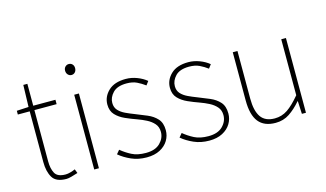

<svg xmlns="http://www.w3.org/2000/svg" viewBox="-81 -922 2011 1186"><g transform="rotate(-15 924.0 -329.0)"><path d="M218 12Q152 12 129 -26.5Q106 -65 106 -126V-450H30V-474L106 -478L110 -618H136V-478H278V-450H136V-122Q136 -76 152 -46Q168 -16 220 -16Q234 -16 251.5 -21Q269 -26 282 -32L292 -6Q271 1 250.5 6.5Q230 12 218 12Z M398 0V-478H428V0ZM414 -600Q401 -600 391.5 -610Q382 -620 382 -636Q382 -651 391.5 -660.5Q401 -670 414 -670Q428 -670 437 -660.5Q446 -651 446 -636Q446 -620 437 -610Q428 -600 414 -600Z M732 12Q678 12 634 -7.5Q590 -27 558 -54L578 -78Q608 -53 644 -34.5Q680 -16 734 -16Q794 -16 825 -47Q856 -78 856 -118Q856 -150 837.5 -171Q819 -192 791.5 -206Q764 -220 736 -230Q699 -243 663 -259Q627 -275 603.5 -300Q580 -325 580 -366Q580 -416 618.5 -453Q657 -490 730 -490Q766 -490 801.5 -476.5Q837 -463 862 -442L844 -418Q820 -436 793 -449Q766 -462 728 -462Q668 -462 640 -432.5Q612 -403 612 -368Q612 -339 629 -320.5Q646 -302 672.5 -289.5Q699 -277 728 -266Q766 -251 803 -235.5Q840 -220 864 -193.5Q888 -167 888 -120Q888 -85 870 -55Q852 -25 817 -6.5Q782 12 732 12Z M1132 12Q1078 12 1034 -7.5Q990 -27 958 -54L978 -78Q1008 -53 1044 -34.5Q1080 -16 1134 -16Q1194 -16 1225 -47Q1256 -78 1256 -118Q1256 -150 1237.5 -171Q1219 -192 1191.5 -206Q1164 -220 1136 -230Q1099 -243 1063 -259Q1027 -275 1003.5 -300Q980 -325 980 -366Q980 -416 1018.5 -453Q1057 -490 1130 -490Q1166 -490 1201.5 -476.5Q1237 -463 1262 -442L1244 -418Q1220 -436 1193 -449Q1166 -462 1128 -462Q1068 -462 1040 -432.5Q1012 -403 1012 -368Q1012 -339 1029 -320.5Q1046 -302 1072.5 -289.5Q1099 -277 1128 -266Q1166 -251 1203 -235.5Q1240 -220 1264 -193.5Q1288 -167 1288 -120Q1288 -85 1270 -55Q1252 -25 1217 -6.5Q1182 12 1132 12Z M1556 12Q1483 12 1447.5 -32.5Q1412 -77 1412 -170V-478H1442V-174Q1442 -95 1469.5 -55.5Q1497 -16 1558 -16Q1603 -16 1640 -41Q1677 -66 1722 -120V-478H1752V0H1726L1722 -82H1720Q1684 -40 1645 -14Q1606 12 1556 12Z"/></g></svg>

Font: Assistant ExtraLight
Style: Regular
Weight: 200
Designer: Hebrew By Ben Nathan, Latin by Paul Hunt
Version: Version 3.000